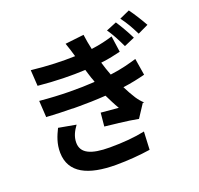

<svg xmlns="http://www.w3.org/2000/svg" viewBox="-154 -1030 1308 1264"><g transform="rotate(-20 500.0 -397.5)"><path d="M958 -730C937 -768 901 -826 875 -861L804 -829C837 -785 857 -749 884 -695L958 -730ZM845 -681C826 -721 792 -780 768 -816L695 -786C726 -742 745 -703 771 -649L845 -681ZM763 -257C745 -274 733 -288 719 -309C702 -335 685 -366 669 -398C729 -406 779 -417 825 -429L806 -546C757 -532 700 -515 619 -505C613 -521 607 -538 602 -552C597 -567 592 -583 587 -600C644 -606 687 -617 726 -626L710 -739C671 -727 622 -714 559 -706C551 -740 545 -776 540 -812L409 -797C421 -763 431 -731 440 -699C349 -696 253 -699 134 -712L141 -600C264 -588 377 -586 472 -591C478 -573 483 -553 491 -530C493 -526 494 -522 496 -517L499 -509C500 -505 501 -500 503 -496C393 -489 266 -489 117 -503L124 -387H134C150 -386 166 -385 182 -384H192L208 -383C239 -382 271 -381 301 -381L312 -380C320 -380 329 -380 337 -380H347H357C381 -380 403 -381 426 -381H435C472 -382 506 -384 539 -386C556 -352 573 -316 594 -281C565 -284 512 -288 471 -292L462 -198C488 -195 518 -192 549 -188L559 -187C610 -181 660 -174 694 -167L753 -257ZM690 48 696 -78C625 -63 544 -56 450 -56C318 -56 252 -87 252 -161C252 -204 271 -239 295 -272L173 -294C150 -247 129 -199 130 -134C133 8 254 66 451 66C533 66 619 59 690 48Z"/></g></svg>

Font: Glow Sans TC Normal
Style: Bold
Weight: 700
Designer: Ryoko NISHIZUKA (kana, bopomofo & ideographs); Paul D. Hunt (Latin, Greek & Cyrillic); Sandoll Communications, Soo-young
Version: Version 0.93